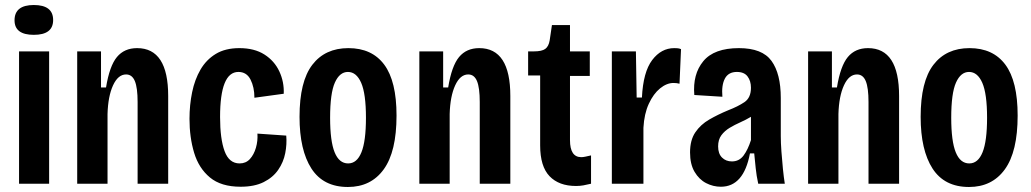

<svg xmlns="http://www.w3.org/2000/svg" viewBox="-20 -733 4115 766"><path d="M56 0V-528H176V0ZM115 -594Q38 -594 38 -652Q38 -713 115 -713Q192 -713 192 -653Q192 -594 115 -594Z M288 0V-528H383V-384H403Q417 -470 446.5 -505.5Q476 -541 527 -541Q651 -541 651 -350V0H529V-326Q529 -383 518 -409.5Q507 -436 483 -436Q451 -436 431 -392.5Q411 -349 409 -278V0Z M940 12Q862 12 817.5 -25Q773 -62 754.5 -123.5Q736 -185 736 -259Q736 -314 746.5 -365Q757 -416 780 -455.5Q803 -495 841 -518Q879 -541 935 -541Q995 -541 1035 -515.5Q1075 -490 1094.5 -448Q1114 -406 1112 -359L995 -343Q995 -385 979.5 -415.5Q964 -446 931 -446Q858 -446 858 -266Q858 -179 876 -130Q894 -81 936 -81Q961 -81 977 -98.5Q993 -116 1001 -143.5Q1009 -171 1007 -200L1122 -192Q1125 -158 1118 -122Q1111 -86 1090 -55.5Q1069 -25 1032 -6.5Q995 12 940 12Z M1368 13Q1270 13 1222.5 -60.5Q1175 -134 1175 -267Q1175 -408 1226 -474.5Q1277 -541 1370 -541Q1464 -541 1513 -475Q1562 -409 1562 -272Q1562 -128 1511 -57.5Q1460 13 1368 13ZM1369 -81Q1404 -81 1422 -125.5Q1440 -170 1440 -263Q1440 -359 1421 -402.5Q1402 -446 1368 -446Q1335 -446 1316 -403.5Q1297 -361 1297 -263Q1297 -170 1315 -125.5Q1333 -81 1369 -81Z M1653 0V-528H1748V-384H1768Q1782 -470 1811.5 -505.5Q1841 -541 1892 -541Q2016 -541 2016 -350V0H1894V-326Q1894 -383 1883 -409.5Q1872 -436 1848 -436Q1816 -436 1796 -392.5Q1776 -349 1774 -278V0Z M2278 9Q2210 9 2172.5 -30Q2135 -69 2135 -153V-432H2087V-528H2110Q2142 -528 2155.5 -538Q2169 -548 2173 -572L2182 -633H2254V-528H2333V-430H2254V-174Q2254 -106 2299 -106Q2306 -106 2315.5 -108Q2325 -110 2338 -113V0Q2321 4 2307.5 6.5Q2294 9 2278 9Z M2421 0V-528H2517L2520 -344H2541Q2546 -446 2582 -493.5Q2618 -541 2670 -541Q2676 -541 2683 -540.5Q2690 -540 2697 -537L2691 -399Q2680 -402 2667 -402Q2640 -402 2613.5 -380.5Q2587 -359 2568.5 -319Q2550 -279 2547 -223V0Z M2856 12Q2825 12 2797 -2.5Q2769 -17 2751 -47.5Q2733 -78 2733 -125Q2733 -174 2754 -205Q2775 -236 2809.5 -256Q2844 -276 2885 -293Q2924 -308 2950 -325.5Q2976 -343 2976 -383Q2976 -410 2962.5 -428Q2949 -446 2920 -446Q2886 -446 2872 -419.5Q2858 -393 2862 -347L2750 -354Q2743 -437 2786 -489Q2829 -541 2928 -541Q3021 -541 3058 -490Q3095 -439 3095 -342V-190Q3095 -164 3097.5 -129Q3100 -94 3103.5 -59.5Q3107 -25 3111 0H3005Q2998 -32 2995 -61.5Q2992 -91 2989 -121H2972Q2947 12 2856 12ZM2900 -89Q2929 -89 2946.5 -112.5Q2964 -136 2976 -174V-267Q2956 -255 2933.5 -245Q2911 -235 2891 -223Q2871 -211 2858 -193.5Q2845 -176 2845 -149Q2845 -120 2860.5 -104.5Q2876 -89 2900 -89Z M3204 0V-528H3299V-384H3319Q3333 -470 3362.5 -505.5Q3392 -541 3443 -541Q3567 -541 3567 -350V0H3445V-326Q3445 -383 3434 -409.5Q3423 -436 3399 -436Q3367 -436 3347 -392.5Q3327 -349 3325 -278V0Z M3846 13Q3748 13 3700.5 -60.5Q3653 -134 3653 -267Q3653 -408 3704 -474.5Q3755 -541 3848 -541Q3942 -541 3991 -475Q4040 -409 4040 -272Q4040 -128 3989 -57.5Q3938 13 3846 13ZM3847 -81Q3882 -81 3900 -125.5Q3918 -170 3918 -263Q3918 -359 3899 -402.5Q3880 -446 3846 -446Q3813 -446 3794 -403.5Q3775 -361 3775 -263Q3775 -170 3793 -125.5Q3811 -81 3847 -81Z"/></svg>

Font: Bricolage Grotesque 12pt Condensed SemiBold
Style: Regular
Weight: 600
Width: 3
Designer: Mathieu Triay
Foundry: Atelier Triay
Version: Version 1.001; ttfautohint (v1.8.4.7-5d5b);gftools[0.9.33.de